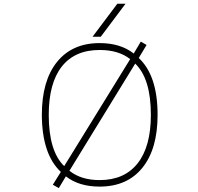

<svg xmlns="http://www.w3.org/2000/svg" viewBox="-20 -967 1040 1006"><path d="M662.1 -657.2Q601.6 -705.1 502 -705.1Q372.1 -705.1 303.7 -618.2Q235.4 -531.2 235.4 -365.2Q235.4 -174.8 316.4 -96.7ZM502 10.7Q393.6 10.7 325.2 -43L288.1 18.6L256.8 1L298.8 -66.4Q200.2 -158.2 199.2 -365.2Q199.2 -543.9 278.8 -642.6Q358.4 -741.2 502 -741.2Q611.3 -741.2 680.7 -686.5L717.8 -749L748 -731.4L707 -663.1Q805.7 -571.3 805.7 -365.2Q805.7 -186.5 726.1 -87.9Q646.5 10.7 502 10.7ZM502 -23.4Q631.8 -23.4 701.2 -111.3Q770.5 -199.2 770.5 -365.2Q770.5 -554.7 688.5 -633.8L343.8 -72.3Q404.3 -23.4 502 -23.4ZM464.8 -774.4 594.7 -947.3H637.7L507.8 -774.4Z"/></svg>

Font: GenEi Gothic M ExtraLight
Style: Regular
Weight: 200
Designer: o_tamon (Modified); [Source Han Sans]
Ryoko NISHIZUKA  (kana & ideographs); Paul D. Hunt (Latin, Greek & Cyrillic); Wenl
Version: Version 1.1a;Original Version 1.004